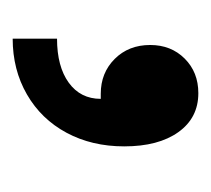

<svg xmlns="http://www.w3.org/2000/svg" viewBox="-35 -152 333 303"><g transform="rotate(90 131.5 -0.5)"><path d="M136 7H128Q95 7 73 -15Q51 -37 51 -71Q51 -104 72.5 -125.5Q94 -147 127 -147Q166 -147 188.5 -115.5Q211 -84 211 -30Q211 21 189.5 61Q168 101 129 123.5Q90 146 41 146V76Q85 76 110.5 57.5Q136 39 136 7Z"/></g></svg>

Font: MedMera Sans Semibold
Style: Regular
Weight: 600
Designer: Kasper Nordkvist
Foundry: UNCUT.wtf
Version: Version 1.300